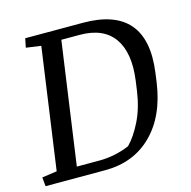

<svg xmlns="http://www.w3.org/2000/svg" viewBox="-99 -759 850 856"><g transform="rotate(-15 326.0 -330.5)"><path d="M7.8 0 3.9 -41.5 72.8 -51.3 151.4 -609.4 82.5 -619.1 90.8 -660.6H357.4Q503.9 -660.6 567.9 -585.9Q631.8 -511.2 611.8 -362.3L606 -319.3Q584.5 -168 499.3 -84Q414.1 0 283.7 0ZM270.5 -48.3Q306.6 -48.3 343 -56.2Q379.4 -64 409.2 -77.1Q442.4 -110.8 471.2 -168.7Q500 -226.6 511.2 -303.7L517.6 -349.6Q534.7 -476.1 486.6 -544.2Q438.5 -612.3 329.1 -612.3H244.6L165 -48.3Z"/></g></svg>

Font: Noticia Text
Style: Italic
Weight: 400
Italic angle: -8°
Designer: JM Sole
Foundry: JM Sole
Version: Version 1.003